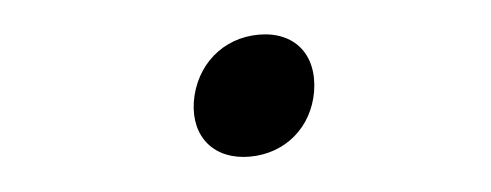

<svg xmlns="http://www.w3.org/2000/svg" viewBox="-28 -474 655 256"><g transform="rotate(-5 300.0 -345.5)"><path d="M298 -265C346 -265 383 -297 391 -344C399 -393 372 -426 324 -426C276 -426 238 -393 230 -344C223 -297 251 -265 298 -265Z"/></g></svg>

Font: JetBrains Mono Light
Style: Italic
Weight: 336
Italic angle: -9°
Monospace: yes
Designer: Philipp Nurullin, Konstantin Bulenkov
Foundry: JetBrains
Version: Version 2.305